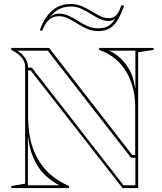

<svg xmlns="http://www.w3.org/2000/svg" viewBox="-20 -950 820 970"><path d="M37 0V-10L107 -22V-614Q107 -638 88 -660.5Q69 -683 37 -698V-708H228L648 -167H663V-410Q663 -449 656 -485.5Q649 -522 634.5 -555Q620 -588 598.5 -615.5Q577 -643 547.5 -664Q518 -685 481 -698V-708H756V-698L678 -686V0H599L135 -594H122V-363Q122 -314 129 -270Q136 -226 151.5 -187.5Q167 -149 191 -116Q215 -83 249.5 -56.5Q284 -30 329 -10V0ZM121 -14H280Q248 -31 221.5 -53Q195 -75 176 -103Q157 -131 144 -164.5Q131 -198 125 -237L122 -259H121ZM604 -14H664V-153H642L221 -694H68Q91 -680 106.5 -657.5Q122 -635 122 -608H141ZM663 -504H664V-694H532Q563 -680 589 -655.5Q615 -631 633 -599Q651 -567 657 -534ZM476 -793Q446 -793 420 -804.5Q394 -816 371 -830.5Q348 -845 325.5 -856.5Q303 -868 278 -868Q248 -868 227.5 -850Q207 -832 193 -794L181 -798Q194 -835 215 -865Q236 -895 266 -912.5Q296 -930 337 -930Q367 -930 392.5 -919Q418 -908 441 -894Q464 -880 486 -869Q508 -858 530 -858Q554 -858 568.5 -874.5Q583 -891 593 -924L607 -921Q590 -873 572 -845Q554 -817 531 -805Q508 -793 476 -793ZM476 -807Q498 -807 514 -812.5Q530 -818 543.5 -831.5Q557 -845 569 -869Q563 -856 553.5 -850Q544 -844 530 -844Q506 -844 483 -855Q460 -866 437.5 -880.5Q415 -895 390.5 -906Q366 -917 337 -917Q299 -917 272 -900Q245 -883 226 -852Q236 -867 248.5 -874Q261 -881 278 -881Q304 -881 327.5 -870Q351 -859 374.5 -844Q398 -829 422.5 -818Q447 -807 476 -807Z"/></svg>

Font: Kalnia Glaze Thin Medium
Style: Regular
Weight: 500
Version: Version 1.110